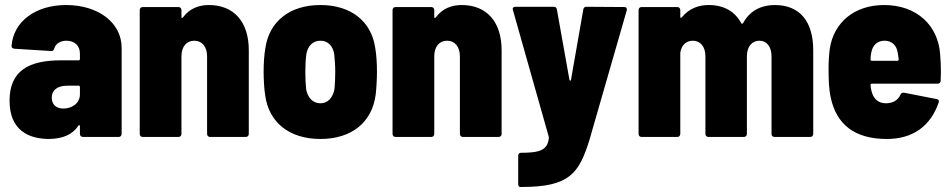

<svg xmlns="http://www.w3.org/2000/svg" viewBox="-20 -545 3786 764"><path d="M243 -525C121 -525 33 -459 26 -362C26 -355 30 -352 38 -351L183 -342C191 -341 193 -345 196 -352C201 -371 220 -383 244 -383C277 -383 298 -363 298 -332V-310C298 -307 296 -305 293 -305H224C96 -305 18 -265 18 -144C18 -25 96 8 176 8C231 7 269 -10 292 -45C295 -49 298 -47 298 -43V-12C298 -5 303 0 310 0H452C459 0 464 -5 464 -12V-355C464 -454 372 -525 243 -525ZM232 -113C204 -113 186 -129 186 -156C186 -187 209 -204 248 -204H293C296 -204 298 -202 298 -199V-169C298 -134 266 -113 232 -113Z M811 -525C773 -525 735 -512 709 -477C706 -472 702 -473 702 -477V-505C702 -512 697 -517 690 -517H548C541 -517 536 -512 536 -505V-12C536 -5 541 0 548 0H690C697 0 702 -5 702 -12V-321C702 -359 722 -383 753 -383C784 -383 804 -359 804 -321V-12C804 -5 809 0 816 0H958C965 0 970 -5 970 -12V-345C970 -458 911 -525 811 -525Z M1255 8C1380 8 1461 -59 1475 -169C1478 -195 1480 -232 1480 -260C1480 -290 1478 -328 1473 -355C1458 -458 1379 -525 1255 -525C1131 -525 1051 -458 1036 -354C1031 -328 1029 -289 1029 -259C1029 -231 1031 -193 1035 -167C1049 -59 1130 8 1255 8ZM1255 -134C1224 -134 1204 -157 1198 -191C1196 -212 1195 -235 1195 -259C1195 -283 1196 -307 1199 -329C1204 -361 1224 -383 1255 -383C1285 -383 1305 -362 1310 -329C1312 -307 1314 -284 1314 -259C1314 -236 1313 -212 1311 -191C1305 -157 1285 -134 1255 -134Z M1817 -525C1779 -525 1741 -512 1715 -477C1712 -472 1708 -473 1708 -477V-505C1708 -512 1703 -517 1696 -517H1554C1547 -517 1542 -512 1542 -505V-12C1542 -5 1547 0 1554 0H1696C1703 0 1708 -5 1708 -12V-321C1708 -359 1728 -383 1759 -383C1790 -383 1810 -359 1810 -321V-12C1810 -5 1815 0 1822 0H1964C1971 0 1976 -5 1976 -12V-345C1976 -458 1917 -525 1817 -525Z M2049 199H2055C2246 199 2284 146 2326 10L2474 -504C2476 -512 2472 -517 2464 -517L2314 -518C2307 -518 2302 -515 2301 -507L2252 -227C2251 -223 2247 -223 2246 -227L2196 -507C2195 -515 2190 -518 2183 -518H2031C2024 -518 2020 -515 2020 -509C2020 -508 2021 -507 2021 -505L2163 -3C2164 0 2164 1 2164 3C2160 54 2125 63 2052 63C2046 63 2042 68 2042 75V187C2042 194 2045 199 2049 199Z M3063 -525C3018 -525 2968 -509 2938 -455C2935 -450 2932 -449 2930 -452C2905 -499 2861 -525 2800 -525C2761 -525 2722 -512 2693 -476C2690 -472 2687 -474 2687 -478V-505C2687 -512 2682 -517 2675 -517H2533C2526 -517 2521 -512 2521 -505V-12C2521 -5 2526 0 2533 0H2675C2682 0 2687 -5 2687 -12V-335C2691 -365 2710 -383 2737 -383C2767 -383 2787 -359 2787 -321V-12C2787 -5 2792 0 2799 0H2940C2947 0 2952 -5 2952 -12V-321C2952 -359 2972 -383 3002 -383C3031 -383 3050 -359 3050 -321V-12C3050 -5 3055 0 3062 0H3204C3211 0 3216 -5 3216 -12V-345C3216 -458 3164 -525 3063 -525Z M3721 -329C3713 -444 3628 -525 3498 -525C3380 -525 3298 -456 3282 -352C3279 -331 3277 -301 3277 -275C3277 -229 3278 -190 3286 -155C3309 -51 3379 8 3509 8C3612 8 3683 -43 3715 -137C3718 -145 3714 -150 3706 -151L3578 -176C3571 -177 3566 -175 3563 -168C3553 -146 3533 -134 3505 -134C3475 -134 3456 -152 3449 -179C3446 -188 3445 -197 3444 -207C3444 -210 3446 -212 3449 -212H3711C3718 -212 3723 -216 3723 -224C3723 -234 3724 -245 3724 -258C3724 -281 3723 -307 3721 -329ZM3500 -383C3529 -383 3548 -364 3552 -336C3554 -327 3555 -318 3556 -308C3556 -305 3554 -303 3551 -303H3449C3446 -303 3444 -305 3444 -308C3444 -318 3445 -327 3447 -336C3452 -364 3470 -383 3500 -383Z"/></svg>

Font: Barlow Semi Condensed ExtraBold
Style: Regular
Weight: 800
Width: 4
Designer: Jeremy Tribby
Foundry: Tribby Type
Version: Version 1.422;hotconv 1.0.109;makeotfexe 2.5.65596